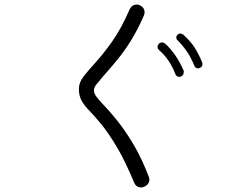

<svg xmlns="http://www.w3.org/2000/svg" viewBox="-20 -800 1040 842"><path d="M612 19Q606 22 599 22Q577 22 568 0Q527 -98 490.5 -158.5Q454 -219 424 -255.5Q394 -292 372 -314.5Q350 -337 338 -358Q326 -379 326 -410Q326 -438 346 -464Q366 -490 399 -526Q432 -562 471.5 -617.5Q511 -673 549 -760Q559 -780 580 -780Q587 -780 593 -777Q614 -767 614 -746Q614 -738 611 -732Q583 -668 554 -621.5Q525 -575 495 -538.5Q465 -502 432 -465Q413 -443 402.5 -429.5Q392 -416 392 -404Q392 -391 402.5 -376.5Q413 -362 435 -339Q474 -298 508 -253Q542 -208 573 -153.5Q604 -99 632 -26Q635 -20 635 -13Q635 9 612 19ZM856 -502Q852 -500 849 -500Q837 -500 832 -512Q819 -545 801 -572Q783 -599 759 -623Q753 -628 753 -636Q753 -642 758 -647Q764 -653 771 -653Q777 -653 784 -648Q814 -621 832 -593.5Q850 -566 866 -528Q868 -522 868 -520Q868 -507 856 -502ZM773 -464Q771 -463 766 -463Q754 -463 749 -475Q725 -539 678 -580Q671 -586 671 -595Q671 -602 676 -607Q682 -614 691 -614Q697 -614 704 -609Q754 -563 785 -491Q786 -489 786 -484Q786 -471 773 -464Z"/></svg>

Font: Kiwi Maru Light
Style: Regular
Weight: 300
Designer: Hiroki-Chan
Version: Version 1.100